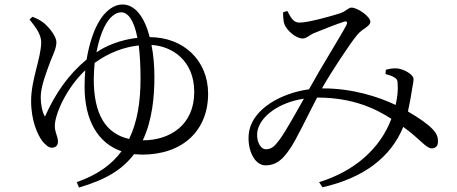

<svg xmlns="http://www.w3.org/2000/svg" viewBox="-20 -776 2040 858"><path d="M112 -689C132 -662 164 -628 164 -587C164 -518 119 -420 119 -325C119 -235 149 -172 170 -144C183 -130 196 -116 211 -116C230 -116 239 -127 239 -143C239 -167 225 -183 225 -213C225 -266 277 -383 361 -462C359 -438 358 -414 358 -388C358 -238 418 -136 523 -100C479 -40 414 6 323 38L333 62C456 26 527 -19 579 -87L615 -85C797 -85 910 -193 910 -357C910 -507 799 -610 649 -610C627 -696 586 -756 527 -756C492 -756 450 -731 418 -672C396 -632 378 -576 367 -510C287 -444 227 -359 181 -255C169 -273 162 -310 162 -341C162 -389 186 -450 208 -509C217 -531 232 -561 232 -587C232 -615 198 -654 180 -670C162 -685 144 -694 125 -701ZM403 -495C466 -540 530 -565 600 -573C605 -533 608 -484 608 -424C608 -322 594 -231 557 -155C451 -179 399 -267 399 -422C399 -446 401 -471 403 -495ZM657 -575C750 -570 848 -505 848 -365C848 -216 738 -149 619 -149H618C661 -239 670 -347 670 -430C670 -481 666 -530 657 -575ZM411 -542C419 -585 431 -624 445 -653C470 -704 499 -721 522 -721C549 -721 578 -691 594 -607C518 -598 454 -572 411 -542Z M1704 -464 1703 -445C1719 -441 1730 -437 1741 -431C1754 -423 1757 -417 1757 -400C1759 -378 1757 -345 1748 -307C1670 -344 1555 -381 1424 -381H1419L1421 -385C1462 -457 1545 -583 1577 -621C1599 -648 1635 -658 1635 -679C1635 -702 1578 -742 1551 -742C1535 -742 1530 -726 1495 -715C1459 -704 1359 -675 1318 -675C1289 -675 1279 -700 1264 -727L1245 -721C1245 -704 1246 -681 1251 -668C1262 -639 1303 -604 1332 -604C1350 -604 1364 -620 1381 -627C1419 -643 1481 -667 1517 -679C1530 -683 1535 -678 1527 -662C1503 -616 1413 -472 1366 -386L1361 -377C1233 -359 1115 -290 1094 -193C1080 -122 1111 -37 1167 -37C1213 -37 1242 -62 1273 -107C1302 -147 1353 -256 1397 -340H1399C1557 -340 1659 -290 1729 -245C1679 -112 1565 -11 1406 38L1421 61C1602 20 1726 -71 1782 -209C1857 -155 1884 -113 1909 -113C1928 -113 1937 -125 1937 -141C1938 -163 1932 -179 1913 -199C1890 -223 1852 -249 1803 -278C1811 -313 1817 -349 1820 -368C1823 -391 1828 -407 1828 -423C1828 -442 1788 -466 1757 -470C1740 -472 1720 -469 1704 -464ZM1338 -335C1300 -267 1254 -185 1230 -153C1208 -123 1194 -109 1168 -109C1141 -109 1121 -154 1132 -197C1149 -261 1231 -319 1338 -335Z"/></svg>

Font: Harano Aji Mincho
Style: Regular
Weight: 400
Foundry: Masamichi Hosoda
Version: HaranoAjiMincho-Regular version 20230610;ttx 4.39.4